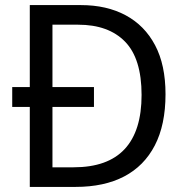

<svg xmlns="http://www.w3.org/2000/svg" viewBox="-20 -734 727 754"><path d="M298 -714Q399 -714 473.5 -674Q548 -634 589 -556.5Q630 -479 630 -364Q630 -244 588 -163Q546 -82 467.5 -41Q389 0 277 0H97V-314H28V-392H97V-714ZM287 -637H186V-392H349V-314H186V-77H269Q403 -77 469.5 -148.5Q536 -220 536 -361Q536 -504 471 -570.5Q406 -637 287 -637Z"/></svg>

Font: Noto Sans Display
Style: Regular
Weight: 400
Designer: Monotype Design Team
Foundry: Monotype Imaging Inc.
Version: Version 2.003